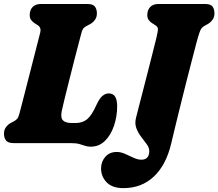

<svg xmlns="http://www.w3.org/2000/svg" viewBox="-20 -720 1099 966"><path d="M335 0H49Q20 0 10 -13.5Q0 -27 0 -47Q0 -67.5 10.8 -81.2Q21.5 -95 34.5 -101.5L49.5 -109.5Q61 -115.5 67 -123Q73 -130.5 78 -149.5Q88 -187.5 101.8 -241.2Q115.5 -295 130.5 -353.5Q145.5 -412 159.2 -465.5Q173 -519 182.5 -556.5Q188.5 -581.5 169.5 -593.5L156 -602Q143 -610.5 136.2 -620Q129.5 -629.5 129.5 -644.5Q129.5 -669.5 144.2 -684.8Q159 -700 186.5 -700H418.5Q448 -700 457.8 -686.5Q467.5 -673 467.5 -653Q467.5 -633 457.2 -619.5Q447 -606 434 -599L418 -590.5Q408 -585.5 401 -578.8Q394 -572 388.5 -550Q373 -491.5 357.2 -430.5Q341.5 -369.5 327.8 -314.5Q314 -259.5 304 -218.8Q294 -178 290.5 -160.5Q284 -127 297.2 -114Q310.5 -101 341.5 -101H359.5Q395.5 -101 418.8 -120.5Q442 -140 465 -191.5Q480.5 -225.5 495.8 -237.8Q511 -250 526.5 -250Q550 -250 559.8 -232.8Q569.5 -215.5 569.5 -187Q569.5 -134 553.5 -87Q537.5 -40 507.8 -11Q478 18 436 18Q420.5 18 407.8 13.5Q395 9 378.8 4.5Q362.5 0 335 0ZM967.5 -501.5Q961 -476.5 949.5 -432.2Q938 -388 923.8 -332.8Q909.5 -277.5 894.8 -217.5Q880 -157.5 866 -100.5Q852 -43.5 841 3.5Q815.5 110.5 753.8 168.5Q692 226.5 601 226.5Q545 226.5 516.8 197.5Q488.5 168.5 488.5 127.5Q488.5 93.5 509.8 69Q531 44.5 568 44.5Q587.5 44.5 609.2 54.2Q631 64 652.2 73.8Q673.5 83.5 691 83.5Q731 83.5 731 39.5Q731 23 718.2 5.5Q705.5 -12 690.2 -31.8Q675 -51.5 666 -75.2Q657 -99 664.5 -128Q668 -142.5 677.5 -179.2Q687 -216 699.5 -264.2Q712 -312.5 725 -363.5Q738 -414.5 749.2 -458.8Q760.5 -503 767 -530Q775 -564 774.5 -574.8Q774 -585.5 761 -593.5L747.5 -602Q734.5 -610 727.8 -619.8Q721 -629.5 721 -644.5Q721 -669 735.5 -684.5Q750 -700 778.5 -700H1010.5Q1040 -700 1049.5 -686.8Q1059 -673.5 1059 -653Q1059 -633 1048.2 -619.2Q1037.5 -605.5 1024.5 -598.5L1010 -590.5Q1001 -585.5 995.2 -579.2Q989.5 -573 983.5 -556Q977.5 -539 967.5 -501.5Z"/></svg>

Font: Fraunces 144pt SuperSoft Black
Style: Italic
Weight: 900
Italic angle: -16°
Version: Version 1.000;[b76b70a41]